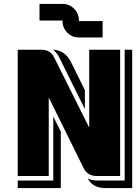

<svg xmlns="http://www.w3.org/2000/svg" viewBox="-20 -892 700 973"><path d="M500 -702.1H379.9Q345.7 -702.1 321.3 -726.3Q296.9 -750.5 296.9 -785.2V-788.1H180.2V-872.1H296.9Q331.5 -872.1 355.7 -847.7Q379.9 -823.2 379.9 -788.1V-785.2H500ZM649.9 61H513.2Q450.7 61 424.8 13.2Q446.8 22.9 474.1 22.9H611.8V-640.1H649.9ZM588.9 0H474.1Q447.3 0 431.2 -9.3Q415 -18.6 404.8 -38.1L227.1 -397.9V0H69.8V-640.1H185.1Q211.9 -640.1 227.8 -630.9Q243.7 -621.6 253.9 -602.1L432.1 -245.1V-640.1H588.9ZM410.2 -338.9 282.2 -597.2Q269 -625.5 248 -640.1Q310.5 -637.2 339.8 -577.1L410.2 -435.1ZM288.1 61H69.8V22.9H250V-301.8L288.1 -225.1Z"/></svg>

Font: Laconic
Style: Shadow
Weight: 900
Width: 6
Designer: Robby Woodard
Version: Version 1.000